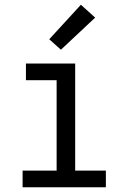

<svg xmlns="http://www.w3.org/2000/svg" viewBox="-20 -787 540 807"><path d="M75 0V-70H218V-450H89V-520H296V-70H425V0ZM236 -578 187 -622 320 -767 380 -713Z"/></svg>

Font: Iosevka Gothic
Style: Regular
Weight: 400
Monospace: yes
Designer: Belleve Invis
Foundry: Belleve Invis
Version: Version 15.5.1; ttfautohint (v1.8.4)